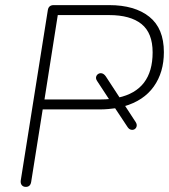

<svg xmlns="http://www.w3.org/2000/svg" viewBox="-20 -725 661 751"><path d="M81 6Q71 6 65.5 -0.5Q60 -7 61 -18L167 -685Q170 -705 190 -705H407Q507 -705 564 -659.5Q621 -614 621 -521Q621 -442 581.5 -386.5Q542 -331 465 -309L466 -316L511 -247Q516 -239 514.5 -231.5Q513 -224 507 -220Q501 -216 493 -217.5Q485 -219 479 -228L428 -305L435 -302Q420 -300 403.5 -298.5Q387 -297 370 -297H147L102 -14Q99 6 81 6ZM407 -666H206L154 -336H374Q384 -336 393.5 -336.5Q403 -337 412 -338L417 -321L360 -408Q354 -417 356 -424.5Q358 -432 364.5 -436Q371 -440 379 -438Q387 -436 394 -426L458 -328L442 -343Q577 -372 577 -520Q577 -596 533.5 -631Q490 -666 407 -666Z"/></svg>

Font: Nunito Variable Extra Light
Style: Italic
Weight: 200
Italic angle: -9°
Designer: Vernon Adams
Foundry: Vernon Adams
Version: Version 3.602